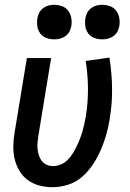

<svg xmlns="http://www.w3.org/2000/svg" viewBox="-20 -772 540 800"><path d="M199 8Q171 8 144 1Q117 -6 95.5 -22Q74 -38 60.5 -61Q47 -84 41 -110Q35 -136 35.5 -164.5Q36 -193 41 -221L92 -530H193L140 -207Q138 -193 136.5 -179Q135 -165 136.5 -151.5Q138 -138 142 -125Q146 -112 154 -101.5Q162 -91 174.5 -85.5Q187 -80 201 -80Q217 -80 233 -86.5Q249 -93 261.5 -105.5Q274 -118 283 -132.5Q292 -147 299.5 -162.5Q307 -178 313 -193.5Q319 -209 323.5 -224.5Q328 -240 331.5 -256.5Q335 -273 338 -289Q347 -347 346.5 -404.5Q346 -462 337 -518L436 -532Q446 -469 447 -405Q448 -341 437 -276Q432 -243 423 -211.5Q414 -180 400.5 -148.5Q387 -117 368 -88Q349 -59 323 -36Q297 -13 264 -2.5Q231 8 199 8ZM406 -608Q389 -608 373 -614Q357 -620 347.5 -633Q338 -646 335.5 -663Q333 -680 336 -697Q338 -709 344 -720Q350 -731 360.5 -738.5Q371 -746 382.5 -749Q394 -752 406 -752Q423 -752 439 -746Q455 -740 464.5 -727Q474 -714 477 -697Q480 -680 477 -663Q475 -651 469 -640Q463 -629 452.5 -621.5Q442 -614 430 -611Q418 -608 406 -608ZM206 -608Q189 -608 173 -614Q157 -620 147.5 -633Q138 -646 135.5 -663Q133 -680 136 -697Q138 -709 144 -720Q150 -731 160.5 -738.5Q171 -746 182.5 -749Q194 -752 206 -752Q223 -752 239 -746Q255 -740 264.5 -727Q274 -714 277 -697Q280 -680 277 -663Q275 -651 269 -640Q263 -629 252.5 -621.5Q242 -614 230 -611Q218 -608 206 -608Z"/></svg>

Font: Iosevka Curly Semibold Oblique
Style: Regular
Weight: 600
Italic angle: -9°
Monospace: yes
Designer: Belleve Invis
Foundry: Belleve Invis
Version: Version 11.1.0; ttfautohint (v1.8.3)